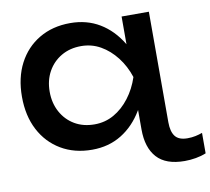

<svg xmlns="http://www.w3.org/2000/svg" viewBox="-97 -875 1275 1165"><g transform="rotate(-10 540.5 -292.5)"><path d="M989 47Q1016 47 1039 42Q1062 37 1081 30V156Q1052 168 1017.5 174Q983 180 949 180Q833 180 778 119Q723 58 723 -54V-277L751 -376L723 -473V-750H891V-69Q891 -11 913.5 18Q936 47 989 47ZM794 -376Q773 -258 720.5 -170Q668 -82 589 -33.5Q510 15 408 15Q299 15 216.5 -34Q134 -83 88.5 -170.5Q43 -258 43 -375Q43 -492 88.5 -579.5Q134 -667 216.5 -716Q299 -765 408 -765Q510 -765 589 -717.5Q668 -670 721 -582.5Q774 -495 794 -376ZM214 -376Q214 -306 244 -251Q274 -196 326.5 -165Q379 -134 449 -134Q514 -134 568.5 -165Q623 -196 665 -251Q707 -306 730 -376Q707 -446 665 -500Q623 -554 568.5 -585Q514 -616 449 -616Q380 -616 327 -585Q274 -554 244 -500Q214 -446 214 -376Z"/></g></svg>

Font: Unbounded Medium
Style: Regular
Weight: 500
Designer: Luke Prowse, Jean-Baptiste Morizot, Fátima Lázaro, Florian Runge
Foundry: NaN
Version: Version 1.700